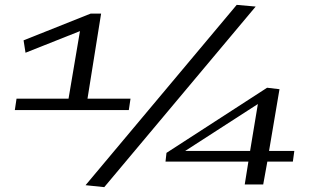

<svg xmlns="http://www.w3.org/2000/svg" viewBox="-20 -759 1292 790"><path d="M41 -306 48 -353H262L309 -631L85 -542L77 -593L353 -703H396L340 -353H517L510 -306ZM409 11 332 3 954 -739 1032 -732ZM661 -94 665 -130 1079 -398 1130 -392 1087 -138H1191L1185 -94H1080L1063 0H987L1002 -94ZM742 -138H1009L1041 -331Z"/></svg>

Font: Georama ExtraExtended
Style: Italic
Weight: 400
Width: 8
Italic angle: -9°
Designer: Jean-Baptiste Levee
Foundry: Production Type
Version: Version 1.000